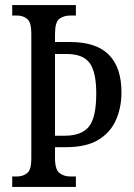

<svg xmlns="http://www.w3.org/2000/svg" viewBox="-20 -734 526 754"><path d="M28 0V-41H47Q70 -41 86.5 -54Q103 -67 103 -110V-602Q103 -647 86.5 -660Q70 -673 47 -673H28V-714H278V-673H256Q230 -673 213 -660Q196 -647 196 -600V-569H255Q358 -569 407.5 -519Q457 -469 457 -371Q457 -312 435.5 -263Q414 -214 366.5 -185Q319 -156 239 -156H196V-114Q196 -68 213.5 -54.5Q231 -41 256 -41H278V0ZM234 -201Q300 -201 329 -236.5Q358 -272 358 -367Q358 -451 332 -486.5Q306 -522 242 -522H196V-201Z"/></svg>

Font: Noto Serif Myanmar ExtraCondensed
Style: Regular
Weight: 400
Width: 2
Designer: Ben Mitchell and the Monotype Design Team
Foundry: Monotype Imaging Inc.
Version: Version 2.106; ttfautohint (v1.8.4.7-5d5b)